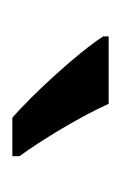

<svg xmlns="http://www.w3.org/2000/svg" viewBox="39 -846 200 319"><g transform="rotate(90 139.5 -686.0)"><path d="M152 -766H40V-757C66 -716 137 -639 175 -606H239V-618C213 -653 172 -721 152 -766Z"/></g></svg>

Font: Noto Sans Armenian ExtraCondensed Medium
Style: Regular
Weight: 500
Width: 2
Designer: Monotype Design Team
Foundry: Monotype Imaging Inc.
Version: Version 2.008